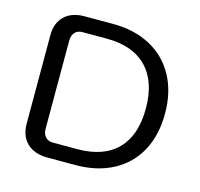

<svg xmlns="http://www.w3.org/2000/svg" viewBox="-102 -810 958 920"><g transform="rotate(15 376.5 -350.0)"><path d="M72 -132V-571Q72 -631 108 -665.5Q144 -700 208 -700H348Q455 -700 534.5 -657Q614 -614 657 -535Q700 -456 700 -349Q700 -242 657.5 -163.5Q615 -85 535.5 -42.5Q456 0 348 0H211Q145 0 108.5 -35Q72 -70 72 -132ZM338 -76Q468 -76 536.5 -146Q605 -216 605 -349Q605 -482 536 -553Q467 -624 338 -624H216Q193 -624 179.5 -609Q166 -594 166 -569V-131Q166 -106 179.5 -91Q193 -76 216 -76Z"/></g></svg>

Font: Kodchasan Medium
Style: Regular
Weight: 500
Designer: Katatrad Aksorn Co.,Ltd.
Foundry: Cadson Demak Co.,Ltd.
Version: Version 1.000; ttfautohint (v1.6)